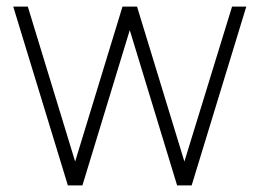

<svg xmlns="http://www.w3.org/2000/svg" viewBox="-20 -560 784 580"><path d="M229 0H185L20 -540H64L207 -72L350 -540H394L537 -72L681 -540H724L559 0H515L372 -469Z"/></svg>

Font: Manrope Variable Light
Style: Regular
Weight: 200
Designer: Mikhail Sharanda
Foundry: Mikhail Sharanda
Version: Version 4.505